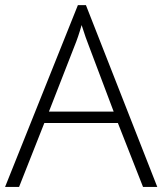

<svg xmlns="http://www.w3.org/2000/svg" viewBox="-20 -737 640 757"><path d="M444.8 -252H154.8L55.2 0H0L287.1 -716.8H318.8L600.1 0H543.9ZM172.9 -296.9H428.2L331.1 -554.2Q318.8 -584.5 301.8 -638.2Q288.6 -591.3 272.9 -553.2Z"/></svg>

Font: Zoram GWebM Light
Style: Regular
Weight: 300
Foundry: Ascender Corporation
Version: Version 1.000